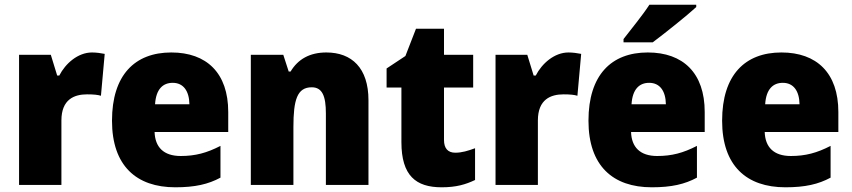

<svg xmlns="http://www.w3.org/2000/svg" viewBox="-20 -786 3619 816"><path d="M371 -563C311 -563 258 -516 232 -465H223L196 -553H61V0H241V-274C241 -364 296 -385 350 -385C379 -385 396 -383 409 -379L425 -557C410 -560 389 -563 371 -563Z M708 -563C553 -563 456 -467 456 -273C456 -81 560 10 725 10C809 10 865 -3 917 -31V-166C859 -136 810 -123 748 -123C675 -123 639 -161 637 -225H950V-310C950 -476 858 -563 708 -563ZM714 -434C759 -434 784 -400 785 -343H639C643 -408 673 -434 714 -434Z M1367 -563C1296 -563 1246 -534 1215 -482H1207L1184 -553H1046V0H1227V-246C1227 -362 1243 -415 1305 -415C1350 -415 1365 -377 1365 -304V0H1546V-360C1546 -497 1475 -563 1367 -563Z M1915 -137C1884 -137 1867 -155 1867 -191V-414H1991V-553H1867V-664H1748L1703 -548L1623 -495V-414H1686V-182C1686 -39 1748 10 1857 10C1919 10 1959 -2 1999 -21V-156C1969 -145 1943 -137 1915 -137Z M2396 -563C2336 -563 2283 -516 2257 -465H2248L2221 -553H2086V0H2266V-274C2266 -364 2321 -385 2375 -385C2404 -385 2421 -383 2434 -379L2450 -557C2435 -560 2414 -563 2396 -563Z M2939 -756V-766H2740C2711 -721 2663 -663 2630 -620V-606H2754C2806 -645 2899 -719 2939 -756ZM2733 -563C2578 -563 2481 -467 2481 -273C2481 -81 2585 10 2750 10C2834 10 2890 -3 2942 -31V-166C2884 -136 2835 -123 2773 -123C2700 -123 2664 -161 2662 -225H2975V-310C2975 -476 2883 -563 2733 -563ZM2739 -434C2784 -434 2809 -400 2810 -343H2664C2668 -408 2698 -434 2739 -434Z M3301 -563C3146 -563 3049 -467 3049 -273C3049 -81 3153 10 3318 10C3402 10 3458 -3 3510 -31V-166C3452 -136 3403 -123 3341 -123C3268 -123 3232 -161 3230 -225H3543V-310C3543 -476 3451 -563 3301 -563ZM3307 -434C3352 -434 3377 -400 3378 -343H3232C3236 -408 3266 -434 3307 -434Z"/></svg>

Font: Noto Sans Khmer SemiCondensed Black
Style: Regular
Weight: 900
Width: 4
Designer: Danh Hong and the Monotype Design Team
Foundry: Monotype Imaging Inc.
Version: Version 2.004